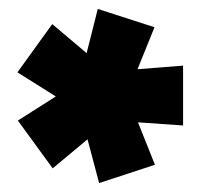

<svg xmlns="http://www.w3.org/2000/svg" viewBox="-20 -750 455 430"><path d="M390 -469 289 -476 327 -381 202 -340 176 -438 98 -373 20 -480 105 -534 19 -588 97 -696 174 -631 199 -730 326 -689 288 -595 390 -603Z"/></svg>

Font: Titillium Web
Style: Black
Weight: 900
Version: Version 1.001;PS 35.000;hotconv 1.0.70;makeotf.lib2.5.55311